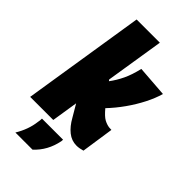

<svg xmlns="http://www.w3.org/2000/svg" viewBox="-301 -815 1093 1093"><g transform="rotate(45 245.5 -268.5)"><path d="M-16 0 101 -740H288L232 -388L238 -380Q265 -416 285 -458Q305 -500 319 -560L507 -546Q494 -500 468 -449Q442 -398 407 -348.5Q372 -299 332 -257Q363 -220 383.5 -209Q404 -198 424 -195Q433 -194 444 -194L415 2Q401 6 389.5 8Q378 10 366 10Q327 10 295 -15.5Q263 -41 238 -86L195 -159L170 0ZM119 40H289Q289 45 288 53Q270 144 206 203H68Q88 170 100 136.5Q112 103 116 69Q119 56 119 40Z"/></g></svg>

Font: Georama Semi Condensed Black
Style: Italic
Weight: 900
Width: 4
Italic angle: -9°
Designer: Jean-Baptiste Levee
Foundry: Production Type
Version: Version 1.000